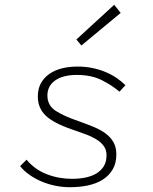

<svg xmlns="http://www.w3.org/2000/svg" viewBox="-20 -770 640 802"><path d="M272 12Q242 12 212 6Q182 0 154.5 -11.5Q127 -23 103.5 -39.5Q80 -56 64 -76L91 -103Q125 -62 175 -42.5Q225 -23 281 -23Q311 -23 337.5 -28.5Q364 -34 383.5 -46Q403 -58 414 -76.5Q425 -95 425 -121Q425 -143 414.5 -158.5Q404 -174 384.5 -186.5Q365 -199 338 -209Q311 -219 279 -230Q203 -256 170.5 -287.5Q138 -319 138 -367Q138 -399 151 -422.5Q164 -446 186.5 -461.5Q209 -477 239 -484.5Q269 -492 304 -492Q338 -492 368 -485.5Q398 -479 423.5 -468Q449 -457 469 -443Q489 -429 504 -414L479 -387Q449 -413 405.5 -435Q362 -457 301 -457Q243 -457 210.5 -434Q178 -411 178 -371Q178 -329 213.5 -306.5Q249 -284 308 -264Q342 -252 371 -240Q400 -228 421 -212.5Q442 -197 454 -176Q466 -155 466 -125Q466 -88 450.5 -62Q435 -36 409 -19.5Q383 -3 347.5 4.5Q312 12 272 12ZM320 -580 299 -605 457 -750 484 -716Z"/></svg>

Font: Source Code Pro Light
Style: Italic
Weight: 300
Italic angle: -11°
Monospace: yes
Designer: Paul D. Hunt, Teo Tuominen
Foundry: Adobe Systems Incorporated
Version: Version 1.050;PS 1.000;hotconv 16.6.51;makeotf.lib2.5.65220